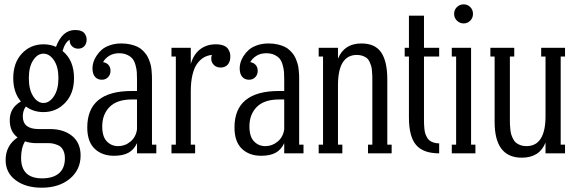

<svg xmlns="http://www.w3.org/2000/svg" viewBox="-20 -706 2658 884"><path d="M339.8 -481.9Q323.2 -481.9 312 -492.7Q300.8 -503.4 300.8 -520V-522.9Q279.3 -511.2 268.1 -471.2Q320.8 -428.7 320.8 -346.2Q320.8 -275.4 280 -232.7Q239.3 -189.9 180.2 -189.9Q133.8 -189.9 99.1 -215.8Q85 -196.8 85 -169.9Q85 -111.8 158.2 -111.8H210.9Q272.9 -111.8 312 -80.1Q351.1 -48.3 351.1 9.8Q351.1 75.7 301.5 116.9Q252 158.2 171.9 158.2Q98.6 158.2 52.2 123.8Q5.9 89.4 5.9 30.8Q5.9 -36.1 61 -73.2Q24.9 -99.6 24.9 -152.8Q24.9 -209.5 76.2 -238.8Q41 -280.3 41 -346.2Q41 -417 80.8 -459.5Q120.6 -502 180.2 -502Q211.9 -502 237.8 -490.2Q266.6 -567.9 326.2 -567.9Q342.8 -567.9 354 -563.2Q365.2 -558.6 370.1 -551Q375 -543.5 377 -537.1Q378.9 -530.8 378.9 -523.9Q378.9 -504.9 368.2 -493.4Q357.4 -481.9 339.8 -481.9ZM112.8 -346.2Q112.8 -293.5 132.8 -262.7Q152.8 -231.9 180.2 -231.9Q207.5 -231.9 228.3 -262.9Q249 -293.9 249 -346.2Q249 -398.4 228.3 -428.7Q207.5 -459 180.2 -459Q152.8 -459 132.8 -428.7Q112.8 -398.4 112.8 -346.2ZM204.1 -46.9H147Q119.6 -46.9 95.2 -55.2Q77.1 -25.4 77.1 21Q77.1 115.2 173.8 115.2Q224.1 115.2 251.5 91.8Q278.8 68.4 278.8 22.9Q278.8 -0.5 270 -16.1Q261.2 -31.7 246.8 -37.6Q232.4 -43.5 223.1 -45.2Q213.9 -46.9 204.1 -46.9Z M679.7 -340.8V-40H699.7V0H610.8V-46.9Q596.7 -16.6 571.3 -2.7Q545.9 11.2 504.9 11.2Q449.7 11.2 415.8 -21.2Q381.8 -53.7 381.8 -119.1Q381.8 -287.1 586.9 -287.1H610.8V-339.8Q610.8 -359.9 609.9 -374Q608.9 -388.2 604 -406Q599.1 -423.8 590.8 -434.6Q582.5 -445.3 566.4 -453.1Q550.3 -460.9 527.8 -460.9Q502.9 -460.9 483.6 -449.5Q464.4 -438 454.6 -419.9Q470.2 -417.5 479.5 -407Q488.8 -396.5 488.8 -379.9Q488.8 -362.3 477.5 -350.6Q466.3 -338.9 448.7 -338.9Q429.2 -338.9 417.5 -352.3Q405.8 -365.7 405.8 -392.1Q405.8 -404.3 409.7 -418.2Q413.6 -432.1 423.6 -448Q433.6 -463.9 448 -476.6Q462.4 -489.3 486.1 -497.6Q509.8 -505.9 538.6 -505.9Q561.5 -505.9 580.6 -501.5Q599.6 -497.1 613.3 -490.5Q627 -483.9 637.9 -472.9Q648.9 -461.9 655.5 -451.9Q662.1 -441.9 667.2 -427.7Q672.4 -413.6 674.6 -403.8Q676.8 -394 678 -379.6Q679.2 -365.2 679.4 -358.4Q679.7 -351.6 679.7 -340.8ZM523.9 -33.2Q555.7 -33.2 580.8 -54.2Q606 -75.2 610.8 -110.8V-248H586.9Q519 -248 484.9 -213.9Q450.7 -179.7 450.7 -124Q450.7 -77.1 471.7 -55.2Q492.7 -33.2 523.9 -33.2Z M973.6 -502Q994.1 -502 1008.3 -496.6Q1022.5 -491.2 1029.1 -481.9Q1035.6 -472.7 1038.1 -464.1Q1040.5 -455.6 1040.5 -445.8Q1040.5 -421.9 1028.3 -408.4Q1016.1 -395 995.6 -395Q976.6 -395 964.6 -407Q952.6 -418.9 952.6 -436Q952.6 -445.8 955.6 -453.1Q935.5 -451.2 919.2 -441.9Q902.8 -432.6 888.7 -414.1Q874.5 -395.5 866.5 -362.8Q858.4 -330.1 858.4 -286.1V-40H878.4V0H769.5V-40H789.6V-445.8H769.5V-485.8H858.4V-411.1Q871.1 -455.6 901.1 -478.8Q931.2 -502 973.6 -502Z M1357.4 -340.8V-40H1377.4V0H1288.6V-46.9Q1274.4 -16.6 1249 -2.7Q1223.6 11.2 1182.6 11.2Q1127.4 11.2 1093.5 -21.2Q1059.6 -53.7 1059.6 -119.1Q1059.6 -287.1 1264.6 -287.1H1288.6V-339.8Q1288.6 -359.9 1287.6 -374Q1286.6 -388.2 1281.7 -406Q1276.9 -423.8 1268.6 -434.6Q1260.3 -445.3 1244.1 -453.1Q1228 -460.9 1205.6 -460.9Q1180.7 -460.9 1161.4 -449.5Q1142.1 -438 1132.3 -419.9Q1147.9 -417.5 1157.2 -407Q1166.5 -396.5 1166.5 -379.9Q1166.5 -362.3 1155.3 -350.6Q1144 -338.9 1126.5 -338.9Q1106.9 -338.9 1095.2 -352.3Q1083.5 -365.7 1083.5 -392.1Q1083.5 -404.3 1087.4 -418.2Q1091.3 -432.1 1101.3 -448Q1111.3 -463.9 1125.7 -476.6Q1140.1 -489.3 1163.8 -497.6Q1187.5 -505.9 1216.3 -505.9Q1239.3 -505.9 1258.3 -501.5Q1277.3 -497.1 1291 -490.5Q1304.7 -483.9 1315.7 -472.9Q1326.7 -461.9 1333.3 -451.9Q1339.8 -441.9 1345 -427.7Q1350.1 -413.6 1352.3 -403.8Q1354.5 -394 1355.7 -379.6Q1356.9 -365.2 1357.2 -358.4Q1357.4 -351.6 1357.4 -340.8ZM1201.7 -33.2Q1233.4 -33.2 1258.5 -54.2Q1283.7 -75.2 1288.6 -110.8V-248H1264.6Q1196.8 -248 1162.6 -213.9Q1128.4 -179.7 1128.4 -124Q1128.4 -77.1 1149.4 -55.2Q1170.4 -33.2 1201.7 -33.2Z M1763.2 -340.8V-40H1783.2V0H1674.3V-40H1694.3V-331.1Q1694.3 -347.2 1694.1 -356.2Q1693.8 -365.2 1692.6 -380.1Q1691.4 -395 1688.7 -403.6Q1686 -412.1 1680.9 -422.9Q1675.8 -433.6 1668.2 -439.2Q1660.6 -444.8 1649.2 -449Q1637.7 -453.1 1623 -453.1Q1536.1 -453.1 1536.1 -313V-40H1556.2V0H1447.3V-40H1467.3V-445.8H1447.3V-485.8H1536.1V-436Q1564.9 -505.9 1644 -505.9Q1707.5 -505.9 1735.4 -464.1Q1763.2 -422.4 1763.2 -340.8Z M2002 -485.8V-445.8H1932.1V-157.2Q1932.1 -143.1 1932.4 -135.5Q1932.6 -127.9 1933.8 -114.5Q1935.1 -101.1 1937.5 -93Q1939.9 -85 1945.1 -75Q1950.2 -64.9 1957.5 -59.3Q1964.8 -53.7 1976.1 -49.8Q1987.3 -45.9 2002 -45.9V0Q1928.7 0 1895.8 -38.6Q1862.8 -77.1 1862.8 -165V-445.8H1843.3V-485.8H1862.8V-633.8H1932.1V-485.8Z M2070.8 -642.1Q2070.8 -661.1 2084 -673.6Q2097.2 -686 2114.7 -686Q2132.3 -686 2145 -673.6Q2157.7 -661.1 2157.7 -642.1Q2157.7 -623.5 2145 -610.8Q2132.3 -598.1 2114.7 -598.1Q2097.2 -598.1 2084 -610.8Q2070.8 -623.5 2070.8 -642.1ZM2168.9 0H2060.1V-40H2080.1V-445.8H2060.1V-485.8H2148.9V-40H2168.9Z M2581.5 -485.8V-445.8H2561.5V-40H2581.5V0H2491.7V-49.8Q2464.4 20 2382.3 20Q2257.3 20 2257.3 -145V-445.8H2237.8V-485.8H2347.7V-445.8H2327.6V-153.8Q2327.6 -140.6 2327.9 -133.1Q2328.1 -125.5 2329.6 -111.1Q2331.1 -96.7 2333.7 -87.6Q2336.4 -78.6 2342 -67.1Q2347.7 -55.7 2355.5 -49.1Q2363.3 -42.5 2375.7 -37.8Q2388.2 -33.2 2403.8 -33.2Q2491.7 -33.2 2491.7 -171.9V-445.8H2471.7V-485.8Z"/></svg>

Font: Margherita
Style: Regular
Weight: 400
Designer: James Puckett
Foundry: Dunwich Type Founders
Version: Version 1.008;hotconv 1.0.109;makeotfexe 2.5.65596